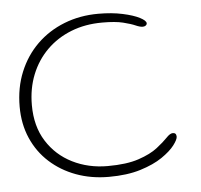

<svg xmlns="http://www.w3.org/2000/svg" viewBox="-43 -532 628 601"><g transform="rotate(-5 271.0 -232.0)"><path d="M276 23Q220.5 23 173.2 5.5Q126 -12 90.8 -44Q55.5 -76 36 -120.8Q16.5 -165.5 16.5 -220Q16.5 -279.5 36.8 -328.8Q57 -378 93.5 -413.8Q130 -449.5 179.5 -469Q229 -488.5 287 -488.5Q329.5 -488.5 363 -481.2Q396.5 -474 416 -464Q435.5 -454 435.5 -445.5Q435.5 -443 433.8 -440.8Q432 -438.5 429 -437.2Q426 -436 422 -436Q413.5 -436 400 -442Q386.5 -448 362.2 -454Q338 -460 297 -460Q243 -460 198.8 -442.5Q154.5 -425 122.2 -393Q90 -361 72.5 -317.5Q55 -274 55 -221.5Q55 -155 84.8 -108Q114.5 -61 164.5 -36Q214.5 -11 275 -11Q335 -11 372.8 -23.8Q410.5 -36.5 432.2 -53.5Q454 -70.5 466 -83.2Q478 -96 486.5 -96Q492 -96 494.2 -94Q496.5 -92 497.2 -89.2Q498 -86.5 498 -84Q498 -75 484.8 -57.5Q471.5 -40 444.5 -21.5Q417.5 -3 375.5 10Q333.5 23 276 23Z"/></g></svg>

Font: Gluten Thin Thin
Style: Regular
Weight: 250
Version: Version 1.300